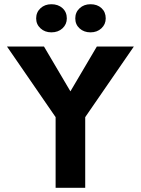

<svg xmlns="http://www.w3.org/2000/svg" viewBox="-20 -888 665 908"><path d="M613 -668 383 -334V0H243V-334L13 -668H188L313 -456L438 -668ZM151 -801Q151 -830 171.5 -849Q192 -868 223 -868Q255 -868 275.5 -849.5Q296 -831 296 -801Q296 -773 275.5 -754Q255 -735 223 -735Q192 -735 171.5 -754Q151 -773 151 -801ZM336 -801Q336 -830 356.5 -849Q377 -868 408 -868Q440 -868 460 -849.5Q480 -831 480 -801Q480 -773 459.5 -754Q439 -735 408 -735Q377 -735 356.5 -753.5Q336 -772 336 -801Z"/></svg>

Font: Madhuban SemiBold
Style: Regular
Weight: 600
Designer: jaikishan Patel
Foundry: MagicType
Version: Version 1.000